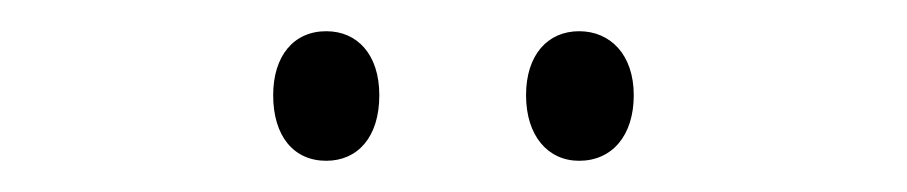

<svg xmlns="http://www.w3.org/2000/svg" viewBox="-20 -797 581 123"><path d="M155 -736C155 -710 168 -694 189 -694C209 -694 223 -709 223 -736C223 -762 209 -777 189 -777C168 -777 155 -761 155 -736ZM317 -736C317 -710 331 -694 351 -694C372 -694 386 -710 386 -736C386 -762 371 -777 351 -777C331 -777 317 -762 317 -736Z"/></svg>

Font: Noto Sans Malayalam UI Condensed Light
Style: Regular
Weight: 300
Width: 3
Designer: Jelle Bosma - Monotype Design Team
Foundry: Monotype Imaging Inc.
Version: Version 2.104